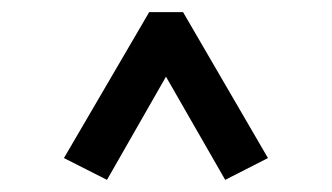

<svg xmlns="http://www.w3.org/2000/svg" viewBox="-20 -690 550 318"><path d="M423.8 -428.2 353 -392.1 254.9 -563 157.2 -392.1 85.9 -428.2 227.1 -669.9H283.2Z"/></svg>

Font: Unica One
Style: Bold
Weight: 400
Designer: Eduardo Rodriguez Tunni
Foundry: Eduardo Rodriguez Tunni
Version: Version 1.001